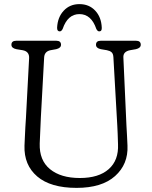

<svg xmlns="http://www.w3.org/2000/svg" viewBox="-20 -898 737 933"><path d="M550 -287 531 -620.5Q530 -637 522.2 -644Q514.5 -651 499.5 -654L470 -659Q446.5 -664 446.5 -680.5Q446.5 -700 469.5 -700H641Q664 -700 664 -680.5Q664 -664.5 640.5 -659L612 -654Q578 -647.5 579.5 -619L594.5 -287Q596 -263 597.2 -239.5Q598.5 -216 599.5 -190.5Q603.5 -100 539.2 -42.5Q475 15 352 15Q226 15 161 -40.5Q96 -96 99 -190Q99.5 -206 100.8 -230.2Q102 -254.5 103.2 -279.8Q104.5 -305 106 -323.5L121.5 -615.5Q123 -648 90 -654L59.5 -659Q35.5 -664 35.5 -680.5Q35.5 -700 59 -700H253.5Q276.5 -700 276.5 -680.5Q276.5 -664.5 253 -659L225.5 -654Q196 -648 194.5 -618.5L178.5 -326Q176.5 -288 175.5 -257.5Q174.5 -227 173 -200.5Q170.5 -119 223 -76Q275.5 -33 368 -33Q459.5 -33 508.2 -76Q557 -119 553.5 -197Q552.5 -228.5 551.8 -248.5Q551 -268.5 550 -287ZM366 -829.5Q309 -829.5 284.5 -757.5Q278.5 -745.5 270.5 -745.5Q257 -745.5 257.5 -763.5Q260 -814.5 289.8 -846.2Q319.5 -878 366 -878Q413 -878 442.8 -846.2Q472.5 -814.5 474.5 -763.5Q475.5 -745.5 462 -745.5Q454 -745.5 448 -757.5Q423.5 -829.5 366 -829.5Z"/></svg>

Font: Fraunces 72pt S100 Light
Style: Regular
Weight: 300
Version: Version 1.000; ttfautohint (v1.8.3)